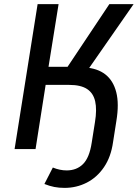

<svg xmlns="http://www.w3.org/2000/svg" viewBox="-20 -725 670 934"><path d="M294 189Q267 189 244 184.5Q221 180 196 170L237 90Q254 97 271 100.5Q288 104 304 104Q353 104 384 73Q415 42 426 -30L442 -131Q452 -192 443 -232Q434 -272 403.5 -292Q373 -312 317 -312H202L153 0H51L163 -705H265L216 -400H334L296 -381L512 -705H630L392 -363V-397Q454 -393 492.5 -363Q531 -333 545.5 -276.5Q560 -220 546 -136L530 -34Q520 38 486 88Q452 138 402 163.5Q352 189 294 189Z"/></svg>

Font: Nunito Sans 7pt Condensed SemiBold
Style: Italic
Weight: 600
Width: 3
Italic angle: -9°
Designer: Vernon Adams
Foundry: Vernon Adams
Version: Version 3.101;gftools[0.9.27]